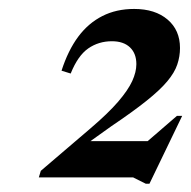

<svg xmlns="http://www.w3.org/2000/svg" viewBox="-20 -714 438 440"><path d="M272 -350.5 385.5 -448.5H397.5L322.5 -293H314L285 -307.5H69L73.5 -322.5L187 -419.5Q228 -454.5 250.8 -481Q273.5 -507.5 283 -528.2Q292.5 -549 292.5 -567Q292.5 -591.5 277.8 -605.5Q263 -619.5 236.5 -619.5Q206 -619.5 182.2 -603Q158.5 -586.5 142 -545.5L121 -552Q136 -598.5 159.2 -629.8Q182.5 -661 214.5 -677.2Q246.5 -693.5 287.5 -693.5Q335.5 -693.5 364 -669.2Q392.5 -645 392.5 -604Q392.5 -584.5 386.2 -566Q380 -547.5 363.2 -527.5Q346.5 -507.5 315.5 -482.8Q284.5 -458 235.5 -425L158.5 -370L166.5 -390.5H354Z"/></svg>

Font: Newsreader 36pt SemiBold
Style: Italic
Weight: 600
Italic angle: -17°
Designer: Hugues Gentile
Foundry: Production Type
Version: Version 1.003